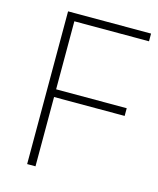

<svg xmlns="http://www.w3.org/2000/svg" viewBox="-108 -791 714 867"><g transform="rotate(15 248.5 -357.0)"><path d="M141 0V-324H471V-360H141V-678H490V-714H102V0Z"/></g></svg>

Font: Noto Sans Gurmukhi UI ExtraLight
Style: Regular
Weight: 200
Designer: Jelle Bosma - Monotype Design Team
Foundry: Monotype Imaging Inc.
Version: Version 2.004